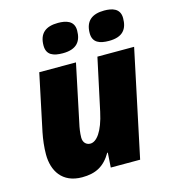

<svg xmlns="http://www.w3.org/2000/svg" viewBox="-114 -859 851 960"><g transform="rotate(-15 311.0 -378.5)"><path d="M499 -614C572 -614 596 -651 596 -706C596 -757 554 -767 514 -767C452 -767 415 -740 415 -676C415 -627 451 -614 499 -614ZM260 -614C333 -614 358 -651 358 -706C358 -757 315 -767 275 -767C212 -767 176 -740 176 -676C176 -627 211 -614 260 -614ZM193 10C263 10 309 -14 345 -76H348L343 0H495L612 -553H422L364 -283C343 -185 308 -142 276 -142C256 -142 239 -156 239 -183C239 -207 244 -236 248 -253L311 -553H121L59 -259C52 -224 47 -184 47 -147C47 -62 90 10 193 10Z"/></g></svg>

Font: Noto Sans UI Black
Style: Italic
Weight: 900
Italic angle: -372°
Designer: Monotype Design Team
Foundry: Monotype Imaging Inc.
Version: Version 1.901